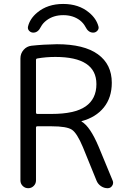

<svg xmlns="http://www.w3.org/2000/svg" viewBox="-20 -990 659 987"><path d="M486.3 -853.5Q489.3 -841.8 480.5 -832Q471.7 -822.3 459 -822.3Q433.6 -822.3 418.9 -852.5Q409.2 -871.1 390.6 -885.7Q355.5 -912.1 305.2 -912.1Q254.9 -912.1 219.7 -885.7Q200.2 -871.1 190.4 -852.5Q175.8 -822.3 151.4 -822.3Q138.7 -822.3 129.9 -831.5Q121.1 -840.8 124 -853.5Q133.8 -894.5 171.9 -925.8Q224.6 -969.7 304.7 -969.7Q384.8 -969.7 437.5 -925.8Q475.6 -894.5 486.3 -853.5ZM171.9 -340.8Q165 -340.8 165 -334V-62.5Q165 -45.9 153.3 -34.2Q141.6 -22.5 125 -22.5Q108.4 -22.5 96.7 -34.2Q85 -45.9 85 -62.5V-689.5Q85 -714.8 101.1 -733.4Q117.2 -752 141.6 -754.9Q204.1 -761.7 272.5 -762.7Q412.1 -762.7 483.4 -710.9Q554.7 -659.2 554.7 -564.5Q554.7 -488.3 513.7 -437.5Q472.7 -386.7 399.4 -367.2Q398.4 -367.2 398.4 -366.2Q398.4 -365.2 399.4 -365.2Q443.4 -339.8 487.3 -235.4L559.6 -60.5Q561.5 -55.7 561.5 -49.8Q561.5 -42 556.6 -35.2Q548.8 -22.5 533.2 -22.5Q514.6 -22.5 499 -33.2Q483.4 -43.9 476.6 -60.5L406.2 -233.4Q376 -305.7 349.6 -323.2Q323.2 -340.8 245.1 -340.8ZM165 -412.1Q165 -404.3 171.9 -404.3H245.1Q364.3 -404.3 419.9 -442.9Q475.6 -481.4 475.6 -557.6Q475.6 -697.3 264.6 -697.3Q215.8 -697.3 171.9 -689.5Q165 -688.5 165 -681.6Z"/></svg>

Font: Gen Jyuu Gothic Normal
Style: Regular
Weight: 300
Designer: [Source Han Sans]
Ryoko NISHIZUKA  (kana & ideographs); Paul D. Hunt (Latin, Greek & Cyrillic); Wenlong ZHANG  (bopomofo
Version: Version 1.002.20150607